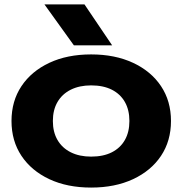

<svg xmlns="http://www.w3.org/2000/svg" viewBox="-20 -832 825 868"><path d="M392 16Q284 16 203 -22Q122 -60 77 -127.5Q32 -195 32 -285Q32 -375 77 -442.5Q122 -510 203 -548Q284 -586 392 -586Q500 -586 581.5 -548Q663 -510 708 -442.5Q753 -375 753 -285Q753 -195 708 -127.5Q663 -60 581.5 -22Q500 16 392 16ZM392 -124Q447 -124 485.5 -143.5Q524 -163 544.5 -199Q565 -235 565 -285Q565 -335 544.5 -371Q524 -407 485.5 -426.5Q447 -446 392 -446Q339 -446 300 -426.5Q261 -407 240 -371Q219 -335 219 -285Q219 -235 240 -199Q261 -163 300 -143.5Q339 -124 392 -124ZM362 -812 487 -627H314L181 -812Z"/></svg>

Font: Unbounded SemiBold
Style: Regular
Weight: 600
Designer: Luke Prowse, Jean-Baptiste Morizot, Fátima Lázaro, Florian Runge
Foundry: NaN
Version: Version 1.700